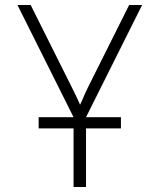

<svg xmlns="http://www.w3.org/2000/svg" viewBox="-20 -750 640 770"><path d="M135 -235V-280H275L50 -730H103L268 -400Q279 -378 288 -359Q297 -340 301 -330Q306 -339 314 -358.5Q322 -378 333 -400L498 -730H550L325 -280H465V-235H325V0H275V-235Z"/></svg>

Font: JetBrains Mono NL Thin
Style: Regular
Weight: 100
Monospace: yes
Designer: Philipp Nurullin, Konstantin Bulenkov
Foundry: JetBrains
Version: Version 2.305; ttfautohint (v1.8.4.7-5d5b)